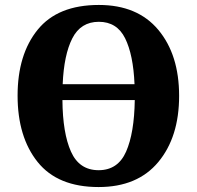

<svg xmlns="http://www.w3.org/2000/svg" viewBox="-20 -745 794 775"><path d="M378 10Q535 10 619 -91Q703 -192 703 -358Q703 -524 619 -624.5Q535 -725 379 -725Q213 -725 132 -625Q51 -525 51 -359Q51 -192 132 -91Q213 10 378 10ZM233 -405Q238 -524 272 -590.5Q306 -657 379 -657Q452 -657 485 -590.5Q518 -524 523 -405ZM378 -58Q300 -58 266.5 -133Q233 -208 232 -341H524Q522 -208 489 -133Q456 -58 378 -58Z"/></svg>

Font: Noto Serif SemiCondensed Extra
Style: Regular
Weight: 800
Width: 4
Designer: Monotype Design Team
Foundry: Monotype Imaging Inc.
Version: Version 1.002